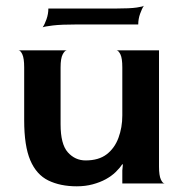

<svg xmlns="http://www.w3.org/2000/svg" viewBox="-20 -645 637 675"><path d="M250 10Q192 10 150 -10.5Q108 -31 86.5 -81.5Q65 -132 65 -222V-408Q65 -440 58.5 -454Q52 -468 45 -468H215Q208 -468 200.5 -454Q193 -440 193 -408V-208Q193 -138 218.5 -109.5Q244 -81 281 -81Q327 -81 355 -102.5Q383 -124 396.5 -160.5Q410 -197 410 -239V-408Q410 -440 403.5 -453.5Q397 -467 390 -468H539V-60Q539 -28 545.5 -14Q552 0 559 0H410V-46L412 -66L410 -68Q401 -54 386.5 -40Q372 -26 352 -15Q332 -4 306 3Q280 10 250 10ZM130 -549Q137 -559 143.5 -577.5Q150 -596 150 -615H386Q437 -615 460.5 -618.5Q484 -622 486 -625Q479 -615 472.5 -596.5Q466 -578 466 -559H250Q195 -559 166 -555.5Q137 -552 130 -549Z"/></svg>

Font: Red Rose SemiBold
Style: Regular
Weight: 600
Designer: Jaikishan Patel
Version: Version 2.000